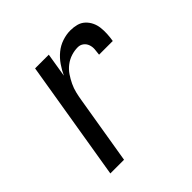

<svg xmlns="http://www.w3.org/2000/svg" viewBox="-142 -656 783 783"><g transform="rotate(-45 250.0 -264.0)"><path d="M68 0 154 -520H233L216 -416Q226 -438 240.5 -459Q255 -480 274.5 -496Q294 -512 318 -520Q342 -528 365 -528Q384 -528 401 -523.5Q418 -519 430.5 -507.5Q443 -496 450.5 -480.5Q458 -465 460 -447.5Q462 -430 461 -411.5Q460 -393 457 -375H378Q380 -389 381 -403Q382 -417 377.5 -429.5Q373 -442 362.5 -450Q352 -458 338 -458Q319 -458 300 -452Q281 -446 264.5 -433.5Q248 -421 236.5 -404Q225 -387 216.5 -369Q208 -351 203.5 -332.5Q199 -314 196 -295L147 0Z"/></g></svg>

Font: Iosevka
Style: Italic
Weight: 400
Italic angle: -9°
Monospace: yes
Designer: Belleve Invis
Foundry: Belleve Invis
Version: Version 32.5.0; ttfautohint (v1.8.4)